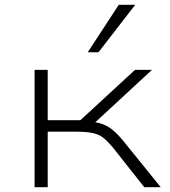

<svg xmlns="http://www.w3.org/2000/svg" viewBox="-20 -785 712 805"><path d="M125 0V-492H180V-281H317L546 -492H617L364 -258L345 -276Q385 -274 410.5 -264.5Q436 -255 459 -234.5Q482 -214 510 -178L654 0H585L453 -167Q431 -193 413.5 -207Q396 -221 369.5 -227Q343 -233 296 -233H180V0ZM348 -566 478 -765H547L393 -566Z"/></svg>

Font: Nunito Sans 7pt Expanded ExtraLight
Style: Regular
Weight: 250
Width: 7
Designer: Vernon Adams
Foundry: Vernon Adams
Version: Version 3.101;gftools[0.9.27]